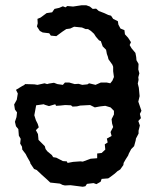

<svg xmlns="http://www.w3.org/2000/svg" viewBox="-20 -699 594 733"><path d="M296 14 249 8 228 9 219 7 209 2 172 -2 157 -16 138 -33 135 -36 120 -50 110 -54 96 -75 95 -80 83 -101 78 -111 65 -128 64 -139 57 -151 59 -169 52 -181 50 -206 41 -217 37 -234 43 -252 45 -270 37 -281 34 -300 44 -318 48 -342 41 -356 64 -370 73 -375 76 -378 111 -377 123 -375 150 -381 160 -378 167 -380 186 -383 199 -378 220 -375 228 -384H244L265 -378L280 -379L294 -375L314 -377L320 -381L345 -375L349 -377L365 -384H387L401 -381L409 -391L415 -405L412 -427V-444L409 -452L394 -473L392 -482L388 -493L385 -509L372 -522L365 -542L358 -545L346 -559L339 -570L327 -581L316 -588H307L293 -594L263 -597L248 -590L233 -588L218 -578L195 -561L174 -563L168 -572L143 -575L132 -581L121 -598L124 -610L123 -627L135 -632L158 -649L179 -652L188 -665L206 -669L220 -675L230 -671L237 -676L259 -674L292 -679H309L323 -674L334 -665L347 -666L357 -657L378 -649L393 -642L404 -639L412 -627L430 -618L432 -605L440 -590L455 -584L457 -568L469 -555L480 -538L475 -527L482 -515L497 -497L500 -481L501 -469L509 -455L508 -434L512 -419L508 -404L509 -394L506 -380L510 -364L513 -332L508 -311L520 -276L514 -264L518 -248L508 -237L514 -220L509 -200V-189L499 -170L498 -163L492 -141L481 -130L472 -113L469 -105L460 -91L452 -77L451 -69L439 -52L429 -46L418 -36L402 -24L393 -18L368 -16L364 -5L348 4L337 0L312 3L306 12ZM238 -77 259 -81 287 -83 296 -82 326 -93 351 -95V-113L368 -115L382 -128L380 -148L391 -155L388 -170L406 -180L402 -195L412 -214L408 -227L406 -244L415 -262V-276L402 -289L382 -295L364 -293L358 -292L342 -289L324 -298L286 -296L274 -293L257 -292L251 -297L229 -298L210 -296L194 -295L191 -301L167 -294L151 -299L147 -301L118 -297L114 -275L111 -259L117 -240L124 -226L128 -213L117 -202L125 -187L127 -165L151 -141L154 -130L161 -121L178 -107L183 -99L195 -97L220 -84L235 -83Z"/></svg>

Font: Winky Rough
Style: Regular
Weight: 400
Designer: Simon Atzbach
Foundry: typofactur
Version: Version 1.206